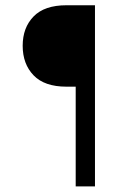

<svg xmlns="http://www.w3.org/2000/svg" viewBox="-20 -692 444 712"><path d="M226.3 -672.5H332.2V-0.8H260.7V-370.6H226.3Q144.9 -370.6 104.5 -412.7Q64.1 -454.7 64.1 -522.3Q64.1 -589.4 104.5 -630.9Q144.9 -672.5 226.3 -672.5Z"/></svg>

Font: Khand Variable Light
Style: Regular
Weight: 300
Designer: Satya Rajpurohit
Foundry: Indian Type Foundry
Version: Version 3.000